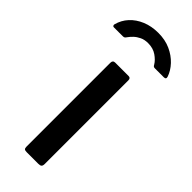

<svg xmlns="http://www.w3.org/2000/svg" viewBox="-278 -777 808 808"><g transform="rotate(45 125.5 -373.5)"><path d="M176 -19Q176 -8 171.5 -4Q167 0 156 0H88Q77 0 73.5 -3.5Q70 -7 70 -16V-515Q70 -530 84 -530H164Q176 -530 176 -516ZM272 -631H219Q215 -631 212 -632.5Q209 -634 206 -640Q196 -657 175 -671.5Q154 -686 124 -686Q103 -686 87.5 -678.5Q72 -671 61.5 -661Q51 -651 44 -641Q40 -635 37 -633Q34 -631 27 -631H-25Q-30 -631 -31.5 -635Q-33 -639 -32 -642Q-24 -673 -2.5 -696.5Q19 -720 51.5 -733.5Q84 -747 124 -747Q165 -747 197 -732.5Q229 -718 251 -694.5Q273 -671 282 -644Q286 -631 272 -631Z"/></g></svg>

Font: Libre Franklin Thin Medium
Style: Regular
Weight: 500
Version: Version 3.000